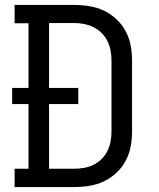

<svg xmlns="http://www.w3.org/2000/svg" viewBox="-20 -755 640 775"><path d="M39 0V-74H95V-335H29V-400H95V-661H39V-735H280Q311 -735 341.5 -730Q372 -725 399.5 -712Q427 -699 450 -677.5Q473 -656 487.5 -628.5Q502 -601 507.5 -571Q513 -541 513 -510V-225Q513 -194 507.5 -164Q502 -134 487.5 -106.5Q473 -79 450 -57.5Q427 -36 399.5 -23Q372 -10 341.5 -5Q311 0 280 0ZM178 -74H280Q300 -74 320 -77.5Q340 -81 358 -90Q376 -99 390.5 -113.5Q405 -128 414 -146.5Q423 -165 426.5 -185Q430 -205 430 -225V-510Q430 -530 426.5 -550Q423 -570 414 -588.5Q405 -607 390.5 -621.5Q376 -636 358 -645Q340 -654 320 -658Q300 -662 280 -662H178V-400H296V-335H178Z"/></svg>

Font: Iosevka Etoile
Style: Regular
Weight: 400
Designer: Belleve Invis
Foundry: Belleve Invis
Version: Version 33.2.4